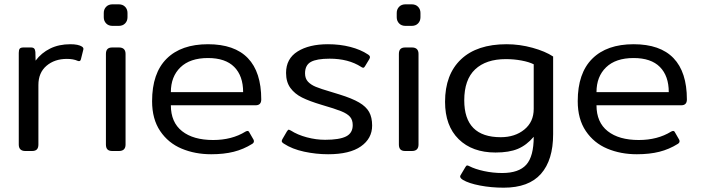

<svg xmlns="http://www.w3.org/2000/svg" viewBox="-20 -700 3251 890"><path d="M67 -30V-455Q67 -469 71.5 -474.5Q76 -480 90 -480H123Q134 -480 138.5 -475Q143 -470 144 -459L145 -419Q172 -455 212.5 -475Q253 -495 306 -495Q343 -495 360 -484Q369 -478 366 -469L355 -425Q352 -413 340 -418Q320 -427 290 -427Q233 -427 195.5 -395Q158 -363 158 -306V-30Q158 -15 151 -7.5Q144 0 128 0H98Q67 0 67 -30Z M461 -620V-640Q461 -657 472 -668.5Q483 -680 502 -680H530Q549 -680 560 -668.5Q571 -657 571 -640V-620Q571 -603 560 -591.5Q549 -580 530 -580H502Q483 -580 472 -591.5Q461 -603 461 -620ZM471 -30V-450Q471 -465 478 -472.5Q485 -480 501 -480H531Q562 -480 562 -450V-30Q562 0 531 0H501Q485 0 478 -7.5Q471 -15 471 -30Z M685 -231Q685 -361 752.5 -428Q820 -495 944 -495Q1067 -495 1129 -430.5Q1191 -366 1191 -239Q1191 -212 1165 -212H772Q772 -133 824 -92Q876 -51 968 -51Q1055 -51 1118 -90Q1124 -93 1127 -93Q1133 -93 1136 -86L1155 -53Q1157 -50 1157 -45Q1157 -38 1149 -33Q1109 -8 1063.5 3.5Q1018 15 959 15Q884 15 822 -11Q760 -37 722.5 -92.5Q685 -148 685 -231ZM1107 -273Q1107 -348 1066 -389.5Q1025 -431 944 -431Q861 -431 816.5 -388Q772 -345 772 -273Z M1296 -34Q1286 -40 1286 -46Q1286 -49 1289 -55L1310 -91Q1315 -99 1319 -99Q1320 -99 1328 -95Q1359 -75 1402 -63.5Q1445 -52 1487 -52Q1553 -52 1584 -67.5Q1615 -83 1615 -120Q1615 -144 1602.5 -158.5Q1590 -173 1561.5 -184.5Q1533 -196 1471 -214Q1414 -231 1380 -248Q1346 -265 1326 -292.5Q1306 -320 1306 -362Q1306 -428 1359.5 -461.5Q1413 -495 1500 -495Q1556 -495 1604 -482.5Q1652 -470 1685 -448Q1695 -442 1695 -435Q1695 -432 1692 -426L1672 -393Q1668 -386 1664 -386Q1659 -386 1654 -390Q1595 -428 1508 -428Q1448 -428 1421 -413Q1394 -398 1394 -360Q1394 -336 1407.5 -321.5Q1421 -307 1444 -297.5Q1467 -288 1515 -274L1554 -262Q1612 -244 1644.5 -225Q1677 -206 1691 -181Q1705 -156 1705 -118Q1705 -58 1653 -21.5Q1601 15 1501 15Q1445 15 1389.5 3Q1334 -9 1296 -34Z M1819 -620V-640Q1819 -657 1830 -668.5Q1841 -680 1860 -680H1888Q1907 -680 1918 -668.5Q1929 -657 1929 -640V-620Q1929 -603 1918 -591.5Q1907 -580 1888 -580H1860Q1841 -580 1830 -591.5Q1819 -603 1819 -620ZM1829 -30V-450Q1829 -465 1836 -472.5Q1843 -480 1859 -480H1889Q1920 -480 1920 -450V-30Q1920 0 1889 0H1859Q1843 0 1836 -7.5Q1829 -15 1829 -30Z M2126 134Q2108 123 2115 112L2137 75Q2141 67 2146 67Q2149 67 2155 70Q2182 84 2223.5 93Q2265 102 2308 102Q2385 102 2419.5 63.5Q2454 25 2454 -66Q2421 -27 2380.5 -10Q2340 7 2277 7Q2169 7 2106 -55Q2043 -117 2043 -228Q2043 -355 2117 -425Q2191 -495 2328 -495Q2389 -495 2448.5 -478.5Q2508 -462 2544 -438V-78Q2544 42 2487.5 106Q2431 170 2315 170Q2257 170 2205 160Q2153 150 2126 134ZM2454 -195V-402Q2432 -413 2397 -419.5Q2362 -426 2325 -426Q2233 -426 2182.5 -378.5Q2132 -331 2132 -235Q2132 -64 2301 -64Q2367 -64 2410.5 -99.5Q2454 -135 2454 -195Z M2658 -231Q2658 -361 2725.5 -428Q2793 -495 2917 -495Q3040 -495 3102 -430.5Q3164 -366 3164 -239Q3164 -212 3138 -212H2745Q2745 -133 2797 -92Q2849 -51 2941 -51Q3028 -51 3091 -90Q3097 -93 3100 -93Q3106 -93 3109 -86L3128 -53Q3130 -50 3130 -45Q3130 -38 3122 -33Q3082 -8 3036.5 3.5Q2991 15 2932 15Q2857 15 2795 -11Q2733 -37 2695.5 -92.5Q2658 -148 2658 -231ZM3080 -273Q3080 -348 3039 -389.5Q2998 -431 2917 -431Q2834 -431 2789.5 -388Q2745 -345 2745 -273Z"/></svg>

Font: Mitr Light
Style: Regular
Weight: 300
Designer: Thanarat Vachiruckul
Foundry: Cadson Demak
Version: Version 1.002